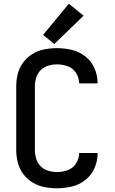

<svg xmlns="http://www.w3.org/2000/svg" viewBox="-20 -1001 616 1029"><path d="M285 8Q326 8 365.5 -1.5Q405 -11 437.5 -36.5Q470 -62 486.5 -100Q503 -138 503 -179V-181H404Q404 -181 404 -180Q404 -151 387.5 -125Q371 -99 343 -89Q315 -79 285 -79Q262 -79 238.5 -86Q215 -93 198 -110Q181 -127 174 -150Q167 -173 167 -197V-539Q167 -562 174 -585Q181 -608 198 -625Q215 -642 238.5 -649Q262 -656 285 -656Q315 -656 343 -646Q371 -636 387.5 -610Q404 -584 404 -555Q404 -555 404 -554H503V-557Q503 -597 486.5 -635Q470 -673 437.5 -698.5Q405 -724 365.5 -733.5Q326 -743 285 -743Q251 -743 217.5 -736.5Q184 -730 154.5 -712Q125 -694 104.5 -666.5Q84 -639 75.5 -606Q67 -573 67 -539V-197Q67 -163 75.5 -129.5Q84 -96 104.5 -68.5Q125 -41 154.5 -23Q184 -5 217.5 1.5Q251 8 285 8ZM271 -765 428 -917 349 -981 211 -814Z"/></svg>

Font: Iosevka Sparkle Medium
Style: Regular
Weight: 500
Designer: Belleve Invis
Foundry: Belleve Invis
Version: Version 4.5.0; ttfautohint (v1.8.3)